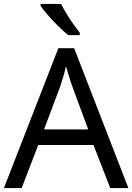

<svg xmlns="http://www.w3.org/2000/svg" viewBox="-20 -964 679 984"><path d="M545 0 459 -221H176L91 0H0L279 -717H360L638 0ZM352 -517Q349 -525 342 -546Q335 -567 328.5 -589.5Q322 -612 318 -624Q311 -593 302 -563.5Q293 -534 287 -517L206 -301H432ZM293 -944Q304 -922 320.5 -894.5Q337 -867 355.5 -841Q374 -815 389 -796V-784H330Q307 -802 278 -830.5Q249 -859 224.5 -887.5Q200 -916 188 -934V-944Z"/></svg>

Font: Noto Sans Rejang
Style: Regular
Weight: 400
Designer: Monotype Design Team
Foundry: Monotype Imaging Inc.
Version: Version 2.001; ttfautohint (v1.8.4.7-5d5b)